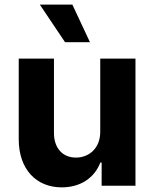

<svg xmlns="http://www.w3.org/2000/svg" viewBox="-20 -797 662 824"><path d="M410.2 -232.2C410.5 -159.1 360.4 -120.7 306.1 -120.7C248.9 -120.7 212 -160.9 211.6 -225.1V-545.5H60.4V-198.2C60.7 -70.7 135.3 7.1 245 7.1C327.1 7.1 386 -35.2 410.5 -99.1H416.2V0H561.4V-545.5H410.2ZM259.2 -615.8H366.1L290.5 -777.3H150.9Z"/></svg>

Font: Karasuma Gothic
Style: Bold
Weight: 700
Designer: Rasmus Andersson / Ryoko Nishizuka
Foundry: Genbu
Version: Version 1.00